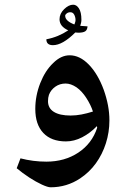

<svg xmlns="http://www.w3.org/2000/svg" viewBox="-20 -601 537 816"><path d="M195 195Q183 195 158 183.5Q133 172 104.5 153.5Q76 135 51 114L67 72Q94 79 121.5 82.5Q149 86 177 86Q255 86 313 47.5Q371 9 393 -58L392 -65Q363 -35 329 -17.5Q295 0 260 0Q198 0 164 -36Q130 -72 130 -138Q130 -194 151 -247.5Q172 -301 206 -333Q239 -366 276 -366Q319 -366 357.5 -326.5Q396 -287 421 -219Q433 -185 439 -153Q445 -121 445 -89Q445 -39 430 8Q415 55 387.5 93Q360 131 321 157Q264 195 195 195ZM280 -110Q303 -110 326.5 -114.5Q350 -119 375 -127Q366 -155 347 -184.5Q328 -214 305 -230Q281 -246 259 -246Q234 -246 215 -232.5Q196 -219 188 -198Q184 -186 184 -171Q184 -141 209 -125.5Q234 -110 280 -110ZM205 -409Q177 -409 177 -434Q203 -439 226 -448.5Q249 -458 270 -472Q233 -489 233 -519Q233 -543 252.5 -562Q272 -581 291 -581Q305 -581 315 -566Q326 -550.1 326 -516.5Q326 -510 324.5 -504Q323 -498 321 -491.2L352 -489Q351.1 -473.6 342 -467.8Q333 -462 312.4 -462L300 -463Q246 -409 205 -409ZM296 -497 298 -502Q301 -510 301 -515Q301 -528 295.5 -538.5Q290 -549 279 -549Q270 -549 263.5 -544Q257 -539 257 -534Q257 -512 296 -497Z"/></svg>

Font: Noto Naskh Arabic
Style: Regular
Weight: 400
Designer: Monotype Design Team, David Williams, Mohamad Dakak and Nizar Qandah
Foundry: Monotype Imaging Inc.
Version: Version 2.013